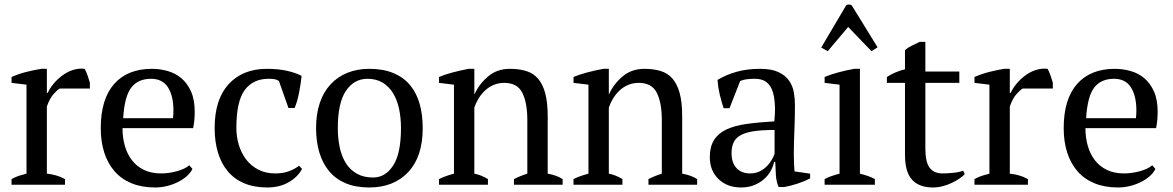

<svg xmlns="http://www.w3.org/2000/svg" viewBox="-20 -816 5180 848"><path d="M244 -425Q233 -419 216.5 -400.5Q200 -382 187 -346V-49Q207 -47 227 -41.5Q247 -36 267 -25V0H31V-25Q49 -35 65 -40Q81 -45 97 -49V-442L31 -450V-476Q63 -490 97 -498.5Q131 -507 162 -512H187V-406H191Q200 -426 216.5 -446Q233 -466 254.5 -482Q276 -498 298 -505.5Q320 -513 340 -513Q347 -513 354 -512Q361 -499 366.5 -483.5Q372 -468 377 -451V-425Z M647 -468Q590 -468 560 -429.5Q530 -391 524 -294H744Q745 -303 745.5 -311.5Q746 -320 746 -328Q746 -392 722 -430Q698 -468 647 -468ZM830 -70Q822 -53 805 -38Q788 -23 766 -12Q744 -1 718 5.5Q692 12 665 12Q606 12 561 -6.5Q516 -25 486 -59.5Q456 -94 440.5 -142Q425 -190 425 -250Q425 -378 484 -445Q543 -512 651 -512Q686 -512 720 -502.5Q754 -493 780.5 -471Q807 -449 823.5 -412.5Q840 -376 840 -322Q840 -305 838.5 -287.5Q837 -270 833 -250H521Q521 -208 531.5 -171.5Q542 -135 563 -108Q584 -81 616 -65.5Q648 -50 691 -50Q726 -50 762 -60Q798 -70 816 -86Z M1314 -70Q1296 -35 1255.5 -11.5Q1215 12 1161 12Q1102 12 1058.5 -6.5Q1015 -25 986 -59.5Q957 -94 942.5 -142.5Q928 -191 928 -250Q928 -377 990 -444.5Q1052 -512 1159 -512Q1208 -512 1246.5 -503.5Q1285 -495 1312 -481Q1309 -448 1301 -407Q1293 -366 1281 -339H1254L1212 -458Q1205 -463 1196 -465.5Q1187 -468 1166 -468Q1098 -468 1061 -418.5Q1024 -369 1024 -251Q1024 -213 1034.5 -177Q1045 -141 1066.5 -112.5Q1088 -84 1120.5 -67Q1153 -50 1196 -50Q1231 -50 1257 -60Q1283 -70 1301 -84Z M1472 -250Q1472 -205 1480.5 -165Q1489 -125 1507.5 -95.5Q1526 -66 1556 -49Q1586 -32 1628 -32Q1682 -32 1716.5 -85Q1751 -138 1751 -250Q1751 -296 1742.5 -335.5Q1734 -375 1716 -404.5Q1698 -434 1670 -451Q1642 -468 1603 -468Q1544 -468 1508 -415Q1472 -362 1472 -250ZM1376 -250Q1376 -313 1392.5 -361.5Q1409 -410 1440 -443.5Q1471 -477 1514.5 -494.5Q1558 -512 1611 -512Q1673 -512 1718 -493Q1763 -474 1791.5 -439.5Q1820 -405 1833.5 -357Q1847 -309 1847 -250Q1847 -124 1783 -56Q1719 12 1611 12Q1551 12 1507 -6.5Q1463 -25 1434 -59.5Q1405 -94 1390.5 -142.5Q1376 -191 1376 -250Z M2465 0H2250V-25Q2277 -39 2309 -49V-286Q2309 -362 2287 -406Q2265 -450 2207 -450Q2182 -450 2160.5 -441Q2139 -432 2122.5 -416.5Q2106 -401 2094 -381.5Q2082 -362 2075 -341V-49Q2106 -43 2135 -25V0H1919V-25Q1944 -38 1985 -49V-442L1919 -450V-476Q1945 -487 1979 -496Q2013 -505 2050 -512H2075V-400H2076Q2097 -446 2136.5 -479Q2176 -512 2232 -512Q2272 -512 2303.5 -502.5Q2335 -493 2356 -469Q2377 -445 2388 -404.5Q2399 -364 2399 -302V-49Q2439 -42 2465 -25Z M3059 0H2844V-25Q2871 -39 2903 -49V-286Q2903 -362 2881 -406Q2859 -450 2801 -450Q2776 -450 2754.5 -441Q2733 -432 2716.5 -416.5Q2700 -401 2688 -381.5Q2676 -362 2669 -341V-49Q2700 -43 2729 -25V0H2513V-25Q2538 -38 2579 -49V-442L2513 -450V-476Q2539 -487 2573 -496Q2607 -505 2644 -512H2669V-400H2670Q2691 -446 2730.5 -479Q2770 -512 2826 -512Q2866 -512 2897.5 -502.5Q2929 -493 2950 -469Q2971 -445 2982 -404.5Q2993 -364 2993 -302V-49Q3033 -42 3059 -25Z M3293 -50Q3318 -50 3337 -60Q3356 -70 3369 -84Q3382 -98 3390 -112.5Q3398 -127 3401 -137V-242Q3343 -242 3306 -236Q3269 -230 3248 -217Q3227 -204 3219 -184.5Q3211 -165 3211 -140Q3211 -97 3233 -73.5Q3255 -50 3293 -50ZM3486 -131Q3486 -109 3487 -93Q3488 -77 3489 -59L3558 -49V-28Q3533 -15 3502.5 -5Q3472 5 3444 10H3419Q3409 -13 3407 -40.5Q3405 -68 3404 -101H3399Q3395 -81 3383.5 -60.5Q3372 -40 3353.5 -24Q3335 -8 3310 2Q3285 12 3253 12Q3192 12 3153.5 -25Q3115 -62 3115 -122Q3115 -168 3133.5 -197.5Q3152 -227 3188 -244Q3224 -261 3277 -268.5Q3330 -276 3400 -280Q3403 -311 3403 -338Q3402 -348 3402 -358Q3400 -392 3391 -416.5Q3382 -441 3363.5 -454.5Q3345 -468 3315 -468Q3301 -468 3283.5 -466.5Q3266 -465 3249 -458L3202 -338H3176Q3166 -368 3158.5 -400Q3151 -432 3149 -463Q3187 -486 3233.5 -499Q3280 -512 3337 -512Q3388 -512 3418.5 -497.5Q3449 -483 3465 -460Q3481 -437 3486 -409Q3491 -381 3491 -353Q3491 -293 3488.5 -237.5Q3486 -182 3486 -131Z M3844 0H3622V-25Q3637 -33 3653 -38.5Q3669 -44 3688 -49V-442L3622 -450V-476Q3651 -488 3685 -497Q3719 -506 3753 -512H3778V-49Q3798 -44 3814 -38.5Q3830 -33 3844 -25ZM3636 -590 3607 -606 3717 -792Q3721 -796 3729 -796Q3730 -796 3731 -796Q3737 -796 3742 -792L3856 -607L3829 -590L3726 -697Z M3897 -476Q3935 -500 3977 -510V-595Q3990 -606 4007.5 -614.5Q4025 -623 4042 -631H4067V-500H4217V-450H4067V-160Q4067 -100 4086 -75Q4105 -50 4143 -50Q4161 -50 4188 -52.5Q4215 -55 4234 -62L4241 -47Q4233 -38 4218.5 -28Q4204 -18 4185.5 -9Q4167 0 4145 6Q4123 12 4100 12Q4040 12 4008.5 -22Q3977 -56 3977 -132V-450H3897Z M4497 -425Q4486 -419 4469.5 -400.5Q4453 -382 4440 -346V-49Q4460 -47 4480 -41.5Q4500 -36 4520 -25V0H4284V-25Q4302 -35 4318 -40Q4334 -45 4350 -49V-442L4284 -450V-476Q4316 -490 4350 -498.5Q4384 -507 4415 -512H4440V-406H4444Q4453 -426 4469.5 -446Q4486 -466 4507.5 -482Q4529 -498 4551 -505.5Q4573 -513 4593 -513Q4600 -513 4607 -512Q4614 -499 4619.5 -483.5Q4625 -468 4630 -451V-425Z M4900 -468Q4843 -468 4813 -429.5Q4783 -391 4777 -294H4997Q4998 -303 4998.5 -311.5Q4999 -320 4999 -328Q4999 -392 4975 -430Q4951 -468 4900 -468ZM5083 -70Q5075 -53 5058 -38Q5041 -23 5019 -12Q4997 -1 4971 5.5Q4945 12 4918 12Q4859 12 4814 -6.5Q4769 -25 4739 -59.5Q4709 -94 4693.5 -142Q4678 -190 4678 -250Q4678 -378 4737 -445Q4796 -512 4904 -512Q4939 -512 4973 -502.5Q5007 -493 5033.5 -471Q5060 -449 5076.5 -412.5Q5093 -376 5093 -322Q5093 -305 5091.5 -287.5Q5090 -270 5086 -250H4774Q4774 -208 4784.5 -171.5Q4795 -135 4816 -108Q4837 -81 4869 -65.5Q4901 -50 4944 -50Q4979 -50 5015 -60Q5051 -70 5069 -86Z"/></svg>

Font: PTSerif
Style: Regular
Weight: 400
Designer: A.Korolkova, O.Umpeleva, V.Yefimov
Foundry: ParaType Ltd
Version: Version 1.000W OFL; ttfautohint (v1.2) -l 8 -r 50 -G 200 -x 